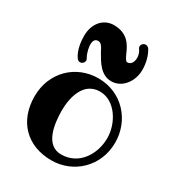

<svg xmlns="http://www.w3.org/2000/svg" viewBox="-195 -931 992 1077"><g transform="rotate(30 300.5 -392.5)"><path d="M511 -241C511 -136 446 -32 332 -32C229 -32 213 -160 212 -246C212 -330 238 -447 346 -447C444 -447 511 -337 511 -241ZM562 -241C562 -385 455 -507 301 -507C154 -507 40 -395 40 -241C40 -80 142 24 301 24C442 24 562 -85 562 -241ZM490 -670C490 -710 481 -755 457 -793C451 -799 444 -803 436 -803C423 -803 410 -792 410 -777C410 -772 412 -766 416 -762C426 -748 431 -731 431 -714C431 -693 422 -665 395 -665C386 -665 379 -677 367 -703C348 -746 320 -809 227 -809C159 -809 111 -753 111 -673C111 -639 117 -582 144 -545C150 -537 157 -533 165 -533C178 -533 191 -544 191 -559C191 -564 189 -568 186 -573C173 -593 143 -688 195 -688C218 -688 229 -659 239 -640C268 -590 302 -528 370 -528C439 -528 490 -595 490 -670Z"/></g></svg>

Font: Ribeye
Style: Regular
Weight: 400
Designer: Astigmatic (AOETI)
Foundry: Astigmatic (AOETI)
Version: Version 1.000